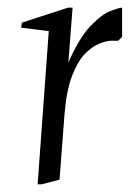

<svg xmlns="http://www.w3.org/2000/svg" viewBox="-20 -480 354 500"><path d="M78 0 107 -399 35 -408 37 -421 157 -460H169L158 -317Q186 -381 215 -411.5Q244 -442 267 -451Q290 -460 298 -460V-384L288 -374Q284 -374 280 -374Q276 -374 271 -374Q259 -374 240 -367Q221 -360 201.5 -340Q182 -320 167.5 -282Q153 -244 148 -182L135 -12L88 0Z"/></svg>

Font: Ancizar Serif Light
Style: Italic
Weight: 300
Italic angle: -4°
Designer: Cesar Puertas, Viviana Monsalve, Julian Moncada, Julian Prieto, Jose Castro, Felipe Aragon, Mariel Hernandez, Sara Alarc
Version: Version 8.100